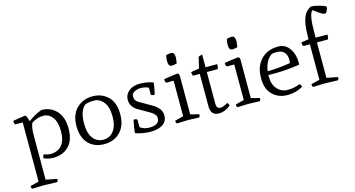

<svg xmlns="http://www.w3.org/2000/svg" viewBox="-100 -1191 3456 1869"><g transform="rotate(-15 1628.0 -256.0)"><path d="M209 -11 221 -45Q260 -31 289 -31Q362 -31 403 -78.5Q444 -126 444 -219Q444 -312 407 -360.5Q370 -409 313 -409Q256 -409 196 -371Q177 -328 177 -256V198L289 220Q289 250 275 250L143 246L34 250Q20 250 20 220L106 198V-398H35Q21 -398 21 -435Q21 -437 79 -446.5Q137 -456 144 -456Q159 -456 173 -397L177 -393Q239 -441 312 -468Q403 -468 462.5 -405.5Q522 -343 522 -225Q522 -107 462 -47.5Q402 12 306 12Q252 12 209 -11Z M825.5 -468Q921 -468 982.5 -407.5Q1044 -347 1044 -231Q1044 -115 981.5 -51.5Q919 12 820 12Q721 12 661.5 -50.5Q602 -113 602 -227.5Q602 -342 666 -405Q730 -468 825.5 -468ZM680 -231Q680 -134 719.5 -83Q759 -32 823 -32Q887 -32 926.5 -83Q966 -134 966 -229Q966 -324 926 -374Q886 -424 830 -424Q774 -424 739 -409Q680 -361 680 -231Z M1380 -406Q1348 -424 1298 -424Q1248 -424 1213 -390Q1209 -378 1209 -357Q1209 -321 1246 -300L1371 -228Q1456 -178 1456 -108Q1456 -50 1411 -19Q1366 12 1288.5 12Q1211 12 1134 -14Q1134 -29 1144 -87Q1154 -145 1155 -145Q1192 -145 1192 -131V-59Q1232 -30 1284 -30Q1387 -30 1387 -99Q1387 -137 1337 -166L1221 -233Q1150 -274 1150 -346Q1150 -397 1192 -432.5Q1234 -468 1305.5 -467.5Q1377 -467 1438 -444Q1438 -430 1428 -378Q1418 -326 1417 -326Q1380 -326 1380 -340Z M1701 -52 1787 -30Q1787 0 1773 0L1666 -4L1558 0Q1544 0 1544 -30L1630 -52V-410H1559Q1545 -410 1545 -447Q1545 -449 1611.5 -458.5Q1678 -468 1685 -468Q1701 -459 1701 -440ZM1676 -677Q1710 -677 1710 -621L1703 -565Q1672 -556 1652 -556Q1617 -556 1617 -611Q1617 -636 1625 -670Q1657 -677 1676 -677Z M2095 -36Q2037 12 1974 12Q1893 12 1893 -83V-408H1831Q1817 -408 1817 -447L1900 -461L1926 -573L1964 -585V-456H2082Q2082 -408 2068 -408H1964V-89Q1964 -38 2003 -38Q2032 -38 2078 -66Q2091 -54 2095 -36Z M2312 -52 2398 -30Q2398 0 2384 0L2277 -4L2169 0Q2155 0 2155 -30L2241 -52V-410H2170Q2156 -410 2156 -447Q2156 -449 2222.5 -458.5Q2289 -468 2296 -468Q2312 -459 2312 -440ZM2287 -677Q2321 -677 2321 -621L2314 -565Q2283 -556 2263 -556Q2228 -556 2228 -611Q2228 -636 2236 -670Q2268 -677 2287 -677Z M2697 -468Q2769 -468 2810.5 -409.5Q2852 -351 2852 -267V-245Q2726 -224 2600 -224H2535V-210Q2535 -128 2577 -82Q2619 -36 2682.5 -36Q2746 -36 2806 -61Q2819 -49 2823 -31Q2757 12 2667 12Q2577 12 2517.5 -45Q2458 -102 2458 -215.5Q2458 -329 2523 -398.5Q2588 -468 2697 -468ZM2621 -415Q2553 -369 2538 -262Q2654 -264 2768 -283Q2771 -301 2771 -317Q2771 -365 2745 -392.5Q2719 -420 2669 -420Q2642 -420 2621 -415Z M3107 -762Q3139 -762 3186 -749Q3233 -736 3256 -723Q3256 -702 3245.5 -681Q3235 -660 3226 -660Q3203 -660 3182.5 -674.5Q3162 -689 3140.5 -704Q3119 -719 3112 -724Q3074 -691 3074 -516V-457H3193Q3193 -409 3179 -409H3074V-52L3186 -30Q3186 0 3172 0L3040 -4L2931 0Q2917 0 2917 -30L3003 -52V-409H2942Q2928 -409 2928 -448L3003 -460Q3003 -574 3016 -630.5Q3029 -687 3051 -716Q3073 -745 3107 -762Z"/></g></svg>

Font: Mate
Style: Regular
Weight: 400
Designer: Eduardo Rodriguez Tunni
Foundry: Eduardo Rodriguez Tunni
Version: Version 1.002